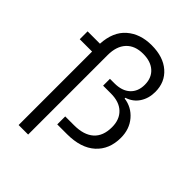

<svg xmlns="http://www.w3.org/2000/svg" viewBox="-254 -863 1155 1155"><g transform="rotate(45 323.5 -286.0)"><path d="M13.2 -458V-524.9H118.2Q124 -630.9 186 -684.8Q248 -738.8 345.2 -738.8Q443.8 -738.8 501.5 -688.5Q559.1 -638.2 559.1 -555.2Q559.1 -501 532.5 -460Q505.9 -418.9 456.1 -402.8V-397Q522 -388.2 564.9 -337.9Q607.9 -287.6 607.9 -213.9Q607.9 -115.2 544.2 -57.6Q480.5 0 362.8 0H279.8V-67.9H355Q437.5 -67.9 481.2 -106.7Q524.9 -145.5 524.9 -221.2Q524.9 -286.1 486.1 -323Q447.3 -359.9 376 -359.9H310.1V-418H348.1Q412.6 -418 448.2 -450.9Q483.9 -483.9 483.9 -541Q483.9 -599.1 447 -632.6Q410.2 -666 345.2 -666Q275.4 -666 237.3 -625Q199.2 -584 199.2 -508.8V167H118.2V-458Z"/></g></svg>

Font: Lumene Sans
Style: Regular
Weight: 400
Designer: Deni Anggara
Version: Version 1.003;Glyphs 3.1.2 (3151)